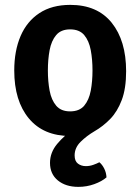

<svg xmlns="http://www.w3.org/2000/svg" viewBox="-20 -530 561 768"><path d="M37 -248Q37 -326.5 62.2 -385.5Q87.5 -444.5 137.5 -477.5Q187.5 -510.5 261 -510.5Q369.5 -510.5 427 -438.8Q484.5 -367 484.5 -245Q484.5 -176 467 -129.8Q449.5 -83.5 420.8 -54Q392 -24.5 358 -5Q326.5 13.5 302.5 37.2Q278.5 61 278.5 91.5Q278.5 114.5 291.8 124.5Q305 134.5 323.5 134.5Q338.5 134.5 352.8 129.5Q367 124.5 377.5 119Q389 128.5 397 144.5Q405 160.5 406 179.5Q387.5 195.5 357.2 206.5Q327 217.5 293.5 217.5Q243 217.5 211.5 191.8Q180 166 180 121.5Q180 80 208.8 45.5Q237.5 11 273.5 -11.5L286.5 12.5Q280 13 273.8 13.5Q267.5 14 261 14Q154 14 95.5 -56.2Q37 -126.5 37 -248ZM171.5 -248Q171.5 -204.5 178.5 -167.2Q185.5 -130 204.8 -107.2Q224 -84.5 260.5 -84.5Q297.5 -84.5 316.8 -107.2Q336 -130 343 -167.2Q350 -204.5 350 -248Q350 -292 343 -329.5Q336 -367 316.8 -389.8Q297.5 -412.5 260.5 -412.5Q224 -412.5 204.8 -389.8Q185.5 -367 178.5 -329.5Q171.5 -292 171.5 -248Z"/></svg>

Font: Signika SemiBold
Style: Regular
Weight: 600
Designer: Anna Giedry
Foundry: Anna Giedry
Version: Version 2.001